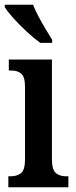

<svg xmlns="http://www.w3.org/2000/svg" viewBox="-21 -786 320 806"><path d="M14 0V-46H24Q51 -46 67.5 -59.5Q84 -73 84 -117V-421Q84 -463 68.5 -476.5Q53 -490 27 -490H16V-536H197V-119Q197 -74 213 -60Q229 -46 256 -46H266V0ZM148 -606Q123 -624 92 -652.5Q61 -681 35 -710Q9 -739 -1 -756V-766H118Q126 -744 140.5 -717Q155 -690 170.5 -664Q186 -638 198 -619V-606Z"/></svg>

Font: Noto Serif ExtraCondensed SemiBold
Style: Regular
Weight: 600
Width: 2
Designer: Monotype Design Team
Foundry: Monotype Imaging Inc.
Version: Version 2.015; ttfautohint (v1.8.4.7-5d5b)